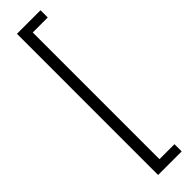

<svg xmlns="http://www.w3.org/2000/svg" viewBox="-330 -794 928 928"><g transform="rotate(-45 134.0 -329.5)"><path d="M135.3 -763.2V103H237.8V152.3H76.7V-812.5H237.8V-763.2Z"/></g></svg>

Font: Suwannaphum Light
Style: Regular
Weight: 300
Designer: Danh Hong
Version: Version 8.002; ttfautohint (v1.8.3)